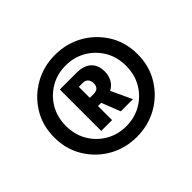

<svg xmlns="http://www.w3.org/2000/svg" viewBox="-108 -864 715 715"><g transform="rotate(-45 249.5 -507.0)"><path d="M249 -291Q189 -291 139.5 -319Q90 -347 60 -396Q30 -445 30 -507Q30 -570 60 -618.5Q90 -667 139.5 -695Q189 -723 249 -723Q310 -723 359.5 -695Q409 -667 439 -618.5Q469 -570 469 -507Q469 -445 439 -396Q409 -347 359.5 -319Q310 -291 249 -291ZM249 -347Q294 -347 330 -368Q366 -389 387 -425Q408 -461 408 -507Q408 -553 387 -589Q366 -625 330 -646Q294 -667 249 -667Q205 -667 169 -646Q133 -625 112 -589Q91 -553 91 -507Q91 -461 112 -425Q133 -389 169 -368Q205 -347 249 -347ZM171 -619H259Q297 -619 317 -600.5Q337 -582 337 -548Q337 -528 328 -510.5Q319 -493 300 -483L338 -401H274L245 -475H228V-401H171ZM247 -518Q264 -518 270.5 -526Q277 -534 277 -546Q277 -559 270 -567.5Q263 -576 249 -576H228V-518Z"/></g></svg>

Font: Reem Kufi Ink
Style: Regular
Weight: 400
Designer: Khaled Hosny
Version: Version 1.7